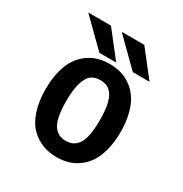

<svg xmlns="http://www.w3.org/2000/svg" viewBox="-161 -800 892 935"><g transform="rotate(30 285.0 -332.0)"><path d="M494.5 -533.5H400.5L255.5 -676.5H382.5ZM307 -533.5H212.5L67.5 -676.5H195ZM284.5 11Q241.5 11 205 -3.2Q168.5 -17.5 138.5 -47.2Q108.5 -77 91.2 -129Q74 -181 74 -251Q74 -307 85.5 -351.8Q97 -396.5 116.5 -426Q136 -455.5 163 -475.2Q190 -495 220.2 -503.5Q250.5 -512 284.5 -512Q318.5 -512 348.5 -503.5Q378.5 -495 405.8 -475.2Q433 -455.5 452.5 -426Q472 -396.5 483.5 -351.8Q495 -307 495 -251Q495 -195 483.5 -150Q472 -105 452.5 -75.2Q433 -45.5 405.8 -25.8Q378.5 -6 348.5 2.5Q318.5 11 284.5 11ZM378.5 -251Q378.5 -299.5 372 -333Q365.5 -366.5 352.8 -385.5Q340 -404.5 323.5 -412.8Q307 -421 284.5 -421Q254 -421 234 -406.5Q214 -392 202 -353.5Q190 -315 190 -251Q190 -156.5 214 -118.2Q238 -80 284.5 -80Q331 -80 354.8 -118.2Q378.5 -156.5 378.5 -251Z"/></g></svg>

Font: League Mono Narrow Medium
Style: Regular
Weight: 500
Width: 3
Designer: Tyler Finck
Foundry: The League of Moveable Type / Tyler Finck
Version: Version 2.210